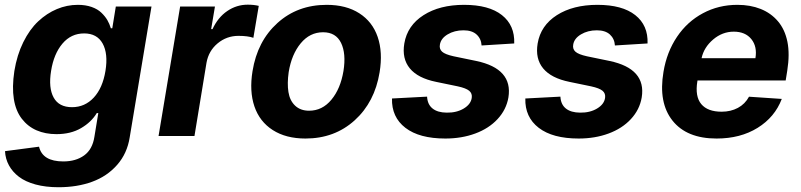

<svg xmlns="http://www.w3.org/2000/svg" viewBox="-20 -573 3376 809"><path d="M226.6 215.9Q172.6 215.9 130 204.4Q87.4 192.8 60 172.1Q32.7 151.3 17.8 123.9Q2.8 96.6 1.1 63.9L144.5 45.1Q159.1 107.2 246.8 107.2Q299.4 107.2 334.5 81.9Q369.7 56.5 377.8 3.2L394.2 -96.6H387.8Q365.1 -58.6 321.7 -33.2Q278.4 -7.8 218 -7.8Q171.2 -7.8 134.2 -23.8Q97.3 -39.8 71.9 -72.6Q46.5 -105.5 38.4 -155.5Q30.2 -205.6 40.5 -273.8Q51.5 -341.3 78.1 -395.2Q104.8 -449.2 141 -483.1Q177.2 -517 219.8 -534.8Q262.4 -552.6 307.9 -552.6Q340.6 -552.6 365.9 -543.7Q391.3 -534.8 407.1 -519.5Q422.9 -504.3 432.2 -488.5Q441.4 -472.7 447.1 -453.8H453.1L468 -545.5H618.3L526.6 5.3Q516 73.5 473.7 121.6Q431.5 169.7 368.4 192.8Q305.4 215.9 226.6 215.9ZM283.4 -121.4Q337.7 -121.4 375.2 -161.9Q412.6 -202.4 424.4 -274.5Q436.1 -346.9 412.5 -389.6Q388.8 -432.2 334.5 -432.2Q279.5 -432.2 243.1 -389.2Q206.7 -346.2 195.3 -274.5Q183.6 -202.8 206 -162.1Q228.3 -121.4 283.4 -121.4Z M648.1 0 739 -545.5H885.7L869.7 -450.3H875.4Q898.4 -500 937.7 -526.6Q976.9 -553.3 1023.8 -553.3Q1049.7 -553.3 1070.3 -548.3L1047.6 -413.7Q1024.5 -421.9 984.7 -421.9Q935 -421.9 897 -390.3Q859 -358.7 850.1 -308.6L799.4 0Z M1267 10.7Q1185 10.7 1129.4 -24.9Q1073.9 -60.4 1052 -124.6Q1030.2 -188.9 1044 -273.1Q1064.3 -399.5 1149 -476Q1233.7 -552.6 1356.5 -552.6Q1438.6 -552.6 1494 -517Q1549.4 -481.5 1571.4 -417.3Q1593.4 -353 1579.5 -268.5Q1558.9 -142.4 1474.3 -65.9Q1389.6 10.7 1267 10.7ZM1282.3 -106.5Q1338.1 -106.5 1376.4 -152.9Q1414.8 -199.2 1427.2 -273.8Q1438.9 -347.3 1417.1 -392.2Q1395.2 -437.1 1341.3 -437.1Q1285.5 -437.1 1247 -390.4Q1208.5 -343.8 1196.4 -269.2Q1189.6 -221.6 1195.3 -185.4Q1201 -149.1 1223.5 -127.8Q1246.1 -106.5 1282.3 -106.5Z M2146.7 -389.9 2009.2 -381.4Q2007.5 -409.8 1988.1 -427.6Q1968.8 -445.3 1932.9 -445.3Q1894.9 -445.3 1866.1 -428.1Q1837.4 -410.9 1833.5 -384.6Q1830.3 -366.5 1842.9 -355.1Q1855.5 -343.8 1891 -335.9L1986.9 -316.1Q2141.7 -283.4 2122.2 -162.3Q2113.3 -110.8 2076.5 -71.2Q2039.8 -31.6 1982.6 -10.5Q1925.4 10.7 1856.5 10.7Q1746.8 10.7 1688.2 -34.4Q1629.6 -79.5 1631.7 -158L1779.5 -165.8Q1781.2 -132.8 1802.6 -115.8Q1823.9 -98.7 1862.2 -98.4Q1903.8 -97.7 1933.8 -115.6Q1963.8 -133.5 1967.7 -160.5Q1970.5 -179.3 1957 -190.5Q1943.5 -201.7 1908.7 -209.2L1817.8 -228Q1740.8 -243.6 1706.9 -284.8Q1672.9 -326 1683.6 -389.9Q1696.4 -465.6 1764.6 -509.1Q1832.7 -552.6 1935.4 -552.6Q2040.1 -552.6 2094.8 -509.4Q2149.5 -466.3 2146.7 -389.9Z M2708.5 -389.9 2571 -381.4Q2569.2 -409.8 2549.9 -427.6Q2530.5 -445.3 2494.7 -445.3Q2456.7 -445.3 2427.9 -428.1Q2399.1 -410.9 2395.2 -384.6Q2392 -366.5 2404.7 -355.1Q2417.3 -343.8 2452.8 -335.9L2548.7 -316.1Q2703.5 -283.4 2683.9 -162.3Q2675.1 -110.8 2638.3 -71.2Q2601.6 -31.6 2544.4 -10.5Q2487.2 10.7 2418.3 10.7Q2308.6 10.7 2250 -34.4Q2191.4 -79.5 2193.5 -158L2341.3 -165.8Q2343 -132.8 2364.3 -115.8Q2385.7 -98.7 2424 -98.4Q2465.6 -97.7 2495.6 -115.6Q2525.6 -133.5 2529.5 -160.5Q2532.3 -179.3 2518.8 -190.5Q2505.3 -201.7 2470.5 -209.2L2379.6 -228Q2302.6 -243.6 2268.6 -284.8Q2234.7 -326 2245.4 -389.9Q2258.2 -465.6 2326.3 -509.1Q2394.5 -552.6 2497.2 -552.6Q2601.9 -552.6 2656.6 -509.4Q2711.3 -466.3 2708.5 -389.9Z M2999.3 10.7Q2873.6 10.7 2813.6 -64.8Q2753.6 -140.3 2775.6 -270.2Q2789.4 -353.7 2832.6 -417.8Q2875.7 -481.9 2941.8 -517.2Q3007.8 -552.6 3087 -552.6Q3141.7 -552.6 3185 -535.3Q3228.3 -518.1 3257.8 -483.5Q3287.3 -448.9 3297.8 -397Q3308.2 -345.2 3297.2 -275.6L3290.5 -234H2919L2918.3 -230.1Q2908 -166.5 2934.8 -134.4Q2961.6 -102.3 3020.6 -102.3Q3058.9 -102.3 3089.1 -118.4Q3119.3 -134.6 3136 -165.5L3274.1 -156.2Q3244.7 -79.2 3172.2 -34.3Q3099.8 10.7 2999.3 10.7ZM2936.1 -327.8H3163Q3171.2 -376.8 3145.8 -408.2Q3120.4 -439.6 3071.7 -439.6Q3023.8 -439.6 2984.9 -406.6Q2946 -373.6 2936.1 -327.8Z"/></svg>

Font: Karasuma Gothic
Style: Bold Italic
Weight: 700
Italic angle: 9.39998°
Designer: Rasmus Andersson / Ryoko Nishizuka
Foundry: Genbu
Version: Version 1.00